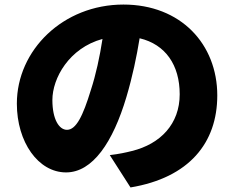

<svg xmlns="http://www.w3.org/2000/svg" viewBox="-20 -773 1040 843"><path d="M379 -378C344 -263 314 -203 274 -203C240 -203 210 -248 210 -334C210 -429 283 -562 430 -602C418 -524 401 -445 379 -378ZM553 50C811 7 934 -146 934 -354C934 -579 774 -753 522 -753C257 -753 54 -553 54 -318C54 -149 148 -16 270 -16C387 -16 476 -149 535 -347C562 -438 580 -525 593 -605C707 -578 769 -487 769 -359C769 -229 685 -141 559 -110C531 -103 504 -97 462 -92Z"/></svg>

Font: Noto Sans T Chinese Black
Style: Bold
Weight: 900
Designer: Ryoko NISHIZUKA (kana & ideographs); Paul D. Hunt (Latin, Greek & Cyrillic); Wenlong ZHANG (bopomofo); Sandoll Communica
Foundry: Adobe Systems Incorporated
Version: Version 1.000;PS 1;hotconv 1.0.78;makeotf.lib2.5.61930